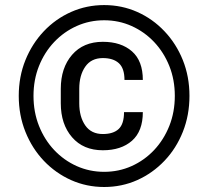

<svg xmlns="http://www.w3.org/2000/svg" viewBox="-20 -742 837 772"><path d="M55.4 -356.5Q55.4 -433.9 82.2 -500.2Q109 -566.4 156.2 -616.3Q203.5 -666.2 265.8 -693.9Q328.1 -721.6 398.8 -721.6Q469.8 -721.6 532 -693.9Q594.1 -666.2 641.3 -616.3Q688.6 -566.4 715.2 -500.2Q741.8 -433.9 741.8 -356.5Q741.8 -278.8 715.2 -212Q688.6 -145.2 641.3 -95.5Q594.1 -45.8 532 -17.9Q469.8 9.9 398.8 9.9Q328.1 9.9 265.8 -17.9Q203.5 -45.8 156.2 -95.5Q109 -145.2 82.2 -212Q55.4 -278.8 55.4 -356.5ZM114.7 -356.5Q114.7 -291.5 136.7 -236Q158.7 -180.4 197.8 -138.8Q236.9 -97.3 288.5 -74.2Q340.2 -51.1 398.8 -51.1Q457.7 -51.1 509.2 -74.2Q560.7 -97.3 599.8 -138.8Q638.8 -180.4 660.9 -236Q682.9 -291.5 682.9 -356.5Q682.9 -421.2 660.9 -476.4Q638.8 -531.6 599.8 -573Q560.7 -614.3 509.2 -637.4Q457.7 -660.5 398.8 -660.5Q340.2 -660.5 288.5 -637.4Q236.9 -614.3 197.8 -573Q158.7 -531.6 136.7 -476.4Q114.7 -421.2 114.7 -356.5ZM478.7 -291.2H554.3Q554.3 -214.5 510.7 -176.1Q467 -137.8 393.5 -137.8Q315 -137.8 269.7 -190.2Q224.4 -242.5 224.4 -326.7V-384.9Q224.4 -469.1 269.7 -521.5Q315 -573.9 393.5 -573.9Q467 -573.9 510.7 -535.5Q554.3 -497.2 554.3 -420.5H480.5Q480.5 -467.3 457.9 -487.9Q435.4 -508.5 393.5 -508.5Q346.9 -508.5 322.8 -473.9Q298.7 -439.3 298.7 -384.9V-326.7Q298.7 -272.4 322.8 -237.7Q346.9 -203.1 393.5 -203.1Q435.4 -203.1 457 -223.2Q478.7 -243.3 478.7 -291.2Z"/></svg>

Font: Inter UI Light
Style: Regular
Weight: 300
Designer: Rasmus Andersson
Foundry: rsms
Version: 3.2;8d6f07862